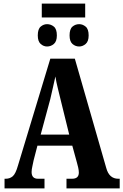

<svg xmlns="http://www.w3.org/2000/svg" viewBox="-20 -1037 679 1057"><path d="M5 0H225V-53H189Q154 -53 154 -90Q154 -104 158.5 -123Q163 -142 165 -154L186 -235H378L404 -140Q407 -130 410.5 -114.5Q414 -99 414 -87Q414 -53 377 -53H346V0H639V-53H631Q581 -53 565 -112L392 -714H257L79 -126Q66 -80 50 -66.5Q34 -53 12 -53H5ZM204 -296 257 -492Q264 -522 271 -553.5Q278 -585 285 -616Q290 -584 298 -552.5Q306 -521 314 -487L361 -296ZM210 -941H449V-1017H210ZM239 -781Q260 -781 276.5 -795Q293 -809 293 -842Q293 -877 276.5 -890.5Q260 -904 239 -904Q220 -904 204 -890.5Q188 -877 188 -842Q188 -809 204 -795Q220 -781 239 -781ZM416 -781Q435 -781 451.5 -795Q468 -809 468 -842Q468 -877 451.5 -890.5Q435 -904 416 -904Q395 -904 379 -890.5Q363 -877 363 -842Q363 -809 379 -795Q395 -781 416 -781Z"/></svg>

Font: Noto Serif ExtraCondensed Extra
Style: Regular
Weight: 800
Width: 3
Designer: Monotype Design Team
Foundry: Monotype Imaging Inc.
Version: Version 1.002